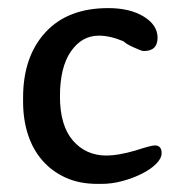

<svg xmlns="http://www.w3.org/2000/svg" viewBox="-20 -449 456 474"><path d="M230 5H221Q176 5 142 -10.5Q108 -26 84.5 -53Q61 -80 49 -117Q37 -154 37 -198V-208Q37 -309 92 -369Q147 -429 247 -429Q301 -429 335 -408Q369 -387 369 -356Q369 -323 335 -323Q331 -323 324 -326Q317 -329 309 -332.5Q301 -336 294.5 -340Q288 -344 285 -347Q252 -361 224 -361Q182 -361 155 -322Q128 -283 128 -211Q128 -139 160 -102Q192 -65 243 -65Q271 -65 313 -77Q353 -90 362 -90Q379 -90 379 -71Q379 -58 365.5 -44.5Q352 -31 330 -20Q308 -9 282 -2Q256 5 230 5Z"/></svg>

Font: Stylish
Style: Regular
Weight: 400
Version: Version 1.64